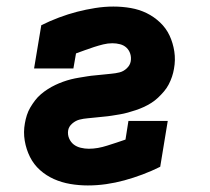

<svg xmlns="http://www.w3.org/2000/svg" viewBox="-20 -558 640 586"><path d="M248 8Q221 8 194.5 3.5Q168 -1 144.5 -11.5Q121 -22 102 -39Q83 -56 71.5 -79Q60 -102 55.5 -128.5Q51 -155 56 -182Q58 -194 62 -206.5Q66 -219 72.5 -230Q79 -241 87 -251.5Q95 -262 105 -270.5Q115 -279 126 -286Q137 -293 148.5 -298.5Q160 -304 172.5 -308.5Q185 -313 197 -316Q209 -319 221.5 -321Q234 -323 246 -325Q258 -327 270.5 -328Q283 -329 295.5 -330.5Q308 -332 320 -333Q332 -334 344.5 -337Q357 -340 367 -349.5Q377 -359 379 -371Q381 -383 377.5 -394Q374 -405 366 -412.5Q358 -420 346.5 -423Q335 -426 323 -426Q309 -426 295 -422.5Q281 -419 267 -414.5Q253 -410 239.5 -405Q226 -400 212 -395L204 -349H84L106 -481Q132 -494 160 -504.5Q188 -515 215 -522Q242 -529 270.5 -533.5Q299 -538 326 -538Q353 -538 379 -533.5Q405 -529 427.5 -518Q450 -507 468.5 -489.5Q487 -472 497.5 -449.5Q508 -427 512 -401Q516 -375 511 -348Q509 -336 505 -324Q501 -312 495 -300.5Q489 -289 480.5 -279Q472 -269 462.5 -260Q453 -251 442 -244Q431 -237 419 -231.5Q407 -226 395 -222Q383 -218 370.5 -214.5Q358 -211 346 -209Q334 -207 321.5 -205Q309 -203 297 -202Q285 -201 272.5 -199.5Q260 -198 247.5 -197Q235 -196 223 -193Q211 -190 200.5 -181Q190 -172 188 -160Q186 -147 191 -135.5Q196 -124 205 -117Q214 -110 226.5 -107Q239 -104 251 -104Q265 -104 279 -106.5Q293 -109 307 -113.5Q321 -118 335 -122.5Q349 -127 363 -132L372 -189H492L469 -49Q443 -36 415 -25.5Q387 -15 359.5 -7.5Q332 0 304 4Q276 8 248 8Z"/></svg>

Font: Iosevka Curly Slab HvEx
Style: Italic
Weight: 900
Width: 7
Italic angle: -9°
Monospace: yes
Designer: Belleve Invis
Foundry: Belleve Invis
Version: Version 11.1.0; ttfautohint (v1.8.3)